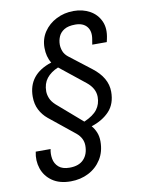

<svg xmlns="http://www.w3.org/2000/svg" viewBox="-100 -785 819 1081"><g transform="rotate(-10 309.0 -244.0)"><path d="M216 227Q152 227 111 198.5Q70 170 54.5 124Q39 78 50 28H135Q129 55 134 83.5Q139 112 160.5 131Q182 150 223 150Q276 150 303.5 121Q331 92 331 43Q331 0 294 -31L149 -148Q120 -172 103.5 -204.5Q87 -237 87 -279Q87 -407 223 -451Q200 -488 200 -539Q200 -590 226.5 -629.5Q253 -669 298 -692Q343 -715 397 -715Q449 -715 489.5 -692.5Q530 -670 549 -628Q568 -586 555 -528L551 -510H468L473 -540Q481 -585 459.5 -611.5Q438 -638 393 -638Q353 -638 330 -624Q307 -610 297.5 -588Q288 -566 288 -542Q288 -523 295.5 -503.5Q303 -484 322 -469L445 -374Q527 -311 527 -231Q527 -162 488.5 -120.5Q450 -79 385 -58Q400 -41 409.5 -18Q419 5 419 34Q419 93 391.5 136.5Q364 180 318 203.5Q272 227 216 227ZM206 -215 349 -91Q402 -114 424.5 -144Q447 -174 447 -215Q447 -264 400 -302L256 -417Q213 -399 190 -369.5Q167 -340 167 -296Q167 -277 175.5 -256Q184 -235 206 -215Z"/></g></svg>

Font: Fragment Mono SC
Style: Italic
Weight: 400
Italic angle: -12°
Monospace: yes
Designer: Wei Huang based on Nimbus Sans by URW Studio, based on Helvetica by Max Miedinger.
Foundry: Wei Huang
Version: Version 1.012; ttfautohint (v1.8.4.7-5d5b)